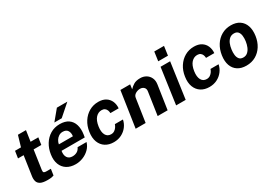

<svg xmlns="http://www.w3.org/2000/svg" viewBox="20 -1561 3399 2408"><g transform="rotate(-30 1719.0 -356.5)"><path d="M240.5 5.5Q173 5.5 139.2 -12Q105.5 -29.5 95.8 -61Q86 -92.5 92 -134L133.5 -415.5H52L67.5 -517H153.5L199.5 -673H316L293 -517.5H405L389.5 -415.5H278L238 -141.5Q234 -113 244.2 -105Q254.5 -97 276.5 -97H344L330.5 -7Q320 -2.5 298.8 1.5Q277.5 5.5 240.5 5.5Z M646 10Q571 10 519.2 -22.2Q467.5 -54.5 444.8 -113.5Q422 -172.5 434 -252.5Q445 -330 483 -392.2Q521 -454.5 581.2 -490.8Q641.5 -527 718.5 -527Q795.5 -527 843 -493.8Q890.5 -460.5 908.5 -401.2Q926.5 -342 915 -264.5L908.5 -225H572.5Q562.5 -165.5 585.5 -130.5Q608.5 -95.5 659 -95.5Q695 -95.5 724.2 -111.5Q753.5 -127.5 769.5 -164H899.5Q883 -109 843 -70Q803 -31 751 -10.5Q699 10 646 10ZM584 -312H787Q794 -359 773.8 -392Q753.5 -425 703 -425Q671 -425 645.8 -408.5Q620.5 -392 604.5 -366.2Q588.5 -340.5 584 -312ZM792.5 -723H944L778.5 -577.5H672Z M1197.5 10Q1127 10 1077 -22Q1027 -54 1004 -113.8Q981 -173.5 993.5 -256.5Q1005 -336.5 1044.5 -397.5Q1084 -458.5 1143.8 -492.8Q1203.5 -527 1276.5 -527Q1340.5 -527 1382.8 -500.5Q1425 -474 1444.5 -429Q1464 -384 1459.5 -328.5H1339.5Q1339.5 -349 1332 -369.2Q1324.5 -389.5 1307.2 -402.8Q1290 -416 1261.5 -416Q1212 -416 1175.8 -376.8Q1139.5 -337.5 1127.5 -257.5Q1116.5 -181.5 1140.2 -137.5Q1164 -93.5 1216.5 -93.5Q1245.5 -93.5 1266.5 -108Q1287.5 -122.5 1300.8 -142.8Q1314 -163 1319 -180.5H1436Q1425.5 -127 1392.5 -83.8Q1359.5 -40.5 1309.2 -15.2Q1259 10 1197.5 10Z M1516 0 1593.5 -517H1734.5L1725.5 -450.5Q1751.5 -479 1786.5 -500.2Q1821.5 -521.5 1881 -521.5Q1927 -521.5 1963.8 -499.8Q2000.5 -478 2019.5 -438.2Q2038.5 -398.5 2030.5 -344.5L1979 0H1834.5L1883 -327Q1889.5 -365 1868 -386Q1846.5 -407 1813.5 -407Q1779 -407 1747.2 -388.5Q1715.5 -370 1710.5 -334.5L1660.5 0Z M2184 -591 2202.5 -722.5H2343.5L2325 -591ZM2102 0 2175 -517H2313.5L2240.5 0Z M2582.5 10Q2512 10 2462 -22Q2412 -54 2389 -113.8Q2366 -173.5 2378.5 -256.5Q2390 -336.5 2429.5 -397.5Q2469 -458.5 2528.8 -492.8Q2588.5 -527 2661.5 -527Q2725.5 -527 2767.8 -500.5Q2810 -474 2829.5 -429Q2849 -384 2844.5 -328.5H2724.5Q2724.5 -349 2717 -369.2Q2709.5 -389.5 2692.2 -402.8Q2675 -416 2646.5 -416Q2597 -416 2560.8 -376.8Q2524.5 -337.5 2512.5 -257.5Q2501.5 -181.5 2525.2 -137.5Q2549 -93.5 2601.5 -93.5Q2630.5 -93.5 2651.5 -108Q2672.5 -122.5 2685.8 -142.8Q2699 -163 2704 -180.5H2821Q2810.5 -127 2777.5 -83.8Q2744.5 -40.5 2694.2 -15.2Q2644 10 2582.5 10Z M3117.5 10Q3043.5 10 2993.5 -22.5Q2943.5 -55 2922.2 -114.5Q2901 -174 2912.5 -255.5Q2924.5 -337 2963.2 -398Q3002 -459 3061.8 -493Q3121.5 -527 3196 -527Q3271 -527 3320.8 -493.5Q3370.5 -460 3391.2 -399.2Q3412 -338.5 3400 -255.5Q3388.5 -177.5 3350.8 -117.8Q3313 -58 3253.8 -24Q3194.5 10 3117.5 10ZM3135 -98.5Q3171.5 -98.5 3197.2 -121Q3223 -143.5 3238.5 -180.2Q3254 -217 3260 -260.5Q3265.5 -301.5 3261.2 -337.8Q3257 -374 3238 -396.8Q3219 -419.5 3180 -419.5Q3142.5 -419.5 3116.5 -398Q3090.5 -376.5 3075.2 -340.5Q3060 -304.5 3054.5 -260.5Q3048.5 -220 3052.8 -182.8Q3057 -145.5 3076.2 -122Q3095.5 -98.5 3135 -98.5Z"/></g></svg>

Font: Public Sans
Style: Bold Italic
Weight: 700
Italic angle: -8°
Designer: The Public Sans project authors (U.S. Web Design System). Libre Franklin designed by Pablo Impallari and Rodrigo Fuenzal
Version: Version 1.008; ttfautohint (v1.8.1) -l 8 -r 50 -G 200 -x 14 